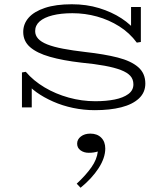

<svg xmlns="http://www.w3.org/2000/svg" viewBox="-20 -504 786 901"><path d="M425 13Q373 13 323 2.5Q273 -8 229 -27.5Q185 -47 151.5 -71Q118 -95 98 -123L129 -116V0H83V-164L101 -167Q137 -125 189 -94Q241 -63 302.5 -46Q364 -29 427 -29Q478 -29 518 -37Q558 -45 582 -62.5Q606 -80 606 -108Q606 -132 591.5 -148Q577 -164 547 -175.5Q517 -187 471 -195.5Q425 -204 362 -210Q275 -220 214 -237.5Q153 -255 121 -283Q89 -311 89 -354Q89 -392 114.5 -421Q140 -450 191 -467Q242 -484 317 -484Q386 -484 445 -466Q504 -448 550 -418Q596 -388 624 -350L595 -356V-471H641V-307L622 -304Q588 -350 539.5 -380.5Q491 -411 435 -426.5Q379 -442 320 -442Q266 -442 226.5 -432Q187 -422 166 -403.5Q145 -385 145 -358Q145 -338 159 -322.5Q173 -307 202 -295.5Q231 -284 275.5 -275.5Q320 -267 380 -260Q470 -250 532.5 -234Q595 -218 628.5 -189Q662 -160 662 -112Q662 -70 632 -42Q602 -14 549 -0.5Q496 13 425 13ZM474 193Q474 237 442.5 285.5Q411 334 358 377L340 358Q383 318 409 281Q435 244 439 207Q429 210 419 211.5Q409 213 396 213Q374 213 358 201.5Q342 190 342 170Q342 150 359.5 136.5Q377 123 404 123Q436 123 455 142Q474 161 474 193Z"/></svg>

Font: BioRhyme SemiExpanded Light
Style: Regular
Weight: 300
Width: 6
Designer: Aoife Mooney
Foundry: Aoife Mooney Type
Version: Version 1.600;gftools[0.9.33]